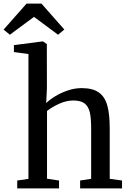

<svg xmlns="http://www.w3.org/2000/svg" viewBox="-59 -1050 718 1070"><path d="M99.5 -53V-749L18.5 -760V-798.5L176 -819H181L202 -804.5L202.5 -560L198.5 -475.5Q218 -495 249.8 -514.2Q281.5 -533.5 319.8 -546.2Q358 -559 395.5 -559Q457 -559 491 -535.2Q525 -511.5 538.8 -463Q552.5 -414.5 552.5 -334V-53.5L621 -44V0H387.5V-44L449 -53.5V-334Q449 -391 441.5 -423.8Q434 -456.5 412.8 -473.2Q391.5 -490 349.5 -490Q312.5 -490 273.5 -473Q234.5 -456 203 -431.5V-54L270 -44V0H37V-44ZM-39 -885 89 -1030H172L299.5 -885.5L264.5 -856.5L130.5 -956L-4 -856.5Z"/></svg>

Font: Merriweather 12pt
Style: Regular
Weight: 400
Designer: Eben Sorkin
Foundry: Eben Sorkin
Version: Version 2.100